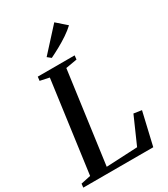

<svg xmlns="http://www.w3.org/2000/svg" viewBox="-245 -1093 1053 1200"><g transform="rotate(-30 281.5 -493.0)"><path d="M-10 0 -7 -27 63.5 -42 153 -700.5 87 -714.5 90.5 -743H356.5L353.5 -714.5L272 -700.5L182 -39.5L407.5 -50.5L493 -244.5L550 -236L495 0ZM225 -800.5 199.5 -821 349.5 -985.5 420 -923.5Q395 -900 361.5 -877.5Q328 -855 292.5 -835.5Q257 -816 225 -800.5Z"/></g></svg>

Font: Merriweather 96pt Medium
Style: Italic
Weight: 500
Italic angle: -7.8°
Version: Version 2.101